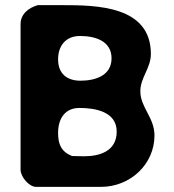

<svg xmlns="http://www.w3.org/2000/svg" viewBox="-20 -727 678 747"><path d="M127 -707C92 -697 60 -673 60 -633V-67C60 -39 93 0 120 0H373C487 0 581 -88 581 -200C581 -270 526 -309 526 -372C526 -425 567 -462 567 -517C567 -705 355 -707 220 -707ZM206 -210C206 -263 231 -307 289 -307C350 -307 434 -293 434 -215C434 -140 370 -119 307 -119C300 -119 267 -120 260 -120C218 -137 206 -166 206 -210ZM206 -496C206 -549 236 -587 291 -587C350 -587 414 -568 414 -500C414 -433 351 -413 293 -413C240 -413 206 -441 206 -496Z"/></svg>

Font: Asimov Print
Style: Regular
Weight: 500
Designer: Google
Version: Version 2.000980: 2014